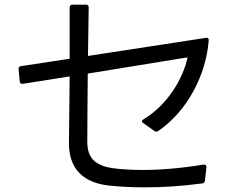

<svg xmlns="http://www.w3.org/2000/svg" viewBox="-20 -786 1040 827"><path d="M645 -222C650 -218 656 -218 662 -222C789 -309 868 -466 879 -612C880 -620 875 -625 867 -623C801 -613 576 -578 359 -545C360 -612 361 -683 362 -754C362 -762 358 -766 350 -766H292C285 -766 280 -762 280 -754C280 -692 280 -614 280 -533C204 -521 131 -510 70 -501C63 -500 59 -495 60 -488L65 -435C66 -427 71 -424 79 -425L280 -457C279 -350 278 -245 277 -169C277 -62 335 0 447 13C492 18 545 21 602 21C679 21 763 16 851 4C858 3 862 -1 863 -9L869 -65C870 -74 865 -78 856 -77C758 -61 671 -54 596 -54C552 -54 513 -56 478 -60C387 -70 356 -107 356 -176C356 -251 357 -354 358 -469L788 -539C768 -445 700 -333 598 -272C590 -268 589 -261 597 -256Z"/></svg>

Font: LINE Seed JP App_OTF Regular
Style: Regular
Weight: 400
Designer: LY Corporation & Fontrix & Fontworks
Version: Version 1.002